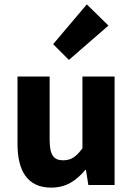

<svg xmlns="http://www.w3.org/2000/svg" viewBox="-20 -846 608 878"><path d="M214 12C282 12 328 -19 370 -69H373L384 0H504V-496H357V-168C328 -129 306 -113 269 -113C226 -113 207 -136 207 -207V-496H60V-188C60 -64 106 12 214 12ZM295 -572 476 -729 377 -826 223 -644Z"/></svg>

Font: Giro Sans Regular
Style: Bold
Weight: 700
Designer: Paul D. Hunt
Foundry: Adobe Systems Incorporated
Version: Version 1.000;PS 1.0;hotconv 1.0.88;makeotf.lib2.5.647800